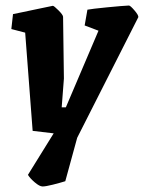

<svg xmlns="http://www.w3.org/2000/svg" viewBox="-20 -489 520 694"><path d="M480 -427 259 9 216 166Q197 172 171 178.5Q145 185 134 185Q123 185 105.5 170Q88 155 81 143L174 -7L98 -16L71 -371L21 -384L27 -438L61 -445Q85 -450 118 -457Q151 -464 171 -468Q175 -468 191.5 -451.5Q208 -435 208 -428L211 -205L203 -101H218L336 -378L286 -397L296 -454Q311 -457 367 -462.5Q423 -468 446 -469Q451 -469 466 -451.5Q481 -434 480 -427Z"/></svg>

Font: Grenze
Style: Bold Italic
Weight: 700
Italic angle: -10°
Designer: Renata Polastri
Foundry: Omnibus-Type
Version: Version 1.002; ttfautohint (v1.8)